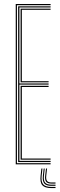

<svg xmlns="http://www.w3.org/2000/svg" viewBox="-20 -820 297 958"><path d="M58.5 0V-800H232.5V-794.2H64.5V-5.8H232.5V0ZM82.8 -23.2V-392H222.5V-386H89V-29H232.5V-23.2ZM70.5 -11.5V-788.5H232.5V-782.8H76.8V-403.5H222.5V-397.8H76.8V-17.2H232.5V-11.5ZM82.8 -409.2V-776.8H232.5V-771H89V-415H222.5V-409.2ZM191.8 20.8 187.8 57.2Q184.5 87 195.9 99.9Q207.2 112.8 236.8 112.8H257V118.5H236.8Q204 118.5 191.4 104.4Q178.8 90.2 182.5 57.2L186.5 20.8ZM214.8 20.8 210.8 56.5Q208.8 74.8 214.8 82.6Q220.8 90.5 236.8 90.5H257V96H236.8Q217.5 96 210.2 86.9Q203 77.8 205.5 56.5L209.5 20.8ZM203.2 20.8 199.2 57Q196.5 81 205.2 91.2Q214 101.5 236.8 101.5H257V107.2H236.8Q210.8 107.2 200.9 95.5Q191 83.8 194 57L198 20.8Z"/></svg>

Font: Big Shoulders Inline Display Thin ExtraLight
Style: Regular
Weight: 250
Version: Version 2.002